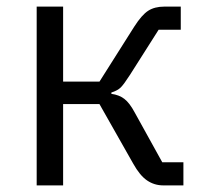

<svg xmlns="http://www.w3.org/2000/svg" viewBox="-20 -561 618 581"><path d="M91 -541H171V-314H281L386 -480Q409 -516 428.5 -528.5Q448 -541 477 -541H527V-471H460L373 -334Q355 -306 345.5 -296.5Q336 -287 317 -281V-277Q340 -274 356 -262Q372 -250 388 -220L471 -70H535V0H474Q447 0 425 -15Q403 -30 383 -66L281 -246H171V0H91Z"/></svg>

Font: IBM Plex Sans SC
Style: Regular
Weight: 400
Designer: Mike Abbink; Paul van der Laan; Pieter van Rosmalen; Eunyou Noh; Wujin Sim; Chorong Kim; Dohee Lee; Yejin We; Jinhee Kim
Foundry: Sandoll Inc.
Version: Version 1.000